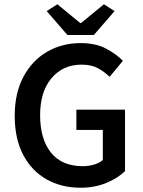

<svg xmlns="http://www.w3.org/2000/svg" viewBox="-20 -868 668 900"><path d="M357 12Q269 12 199 -27Q129 -66 89 -141.5Q49 -217 49 -325Q49 -432 90 -508.5Q131 -585 201 -625.5Q271 -666 358 -666Q428 -666 476.5 -640.5Q525 -615 556 -583L494 -508Q469 -532 438.5 -548.5Q408 -565 362 -565Q275 -565 221.5 -501.5Q168 -438 168 -328Q168 -216 219 -152.5Q270 -89 368 -89Q396 -89 421 -96.5Q446 -104 462 -118V-259H338V-354H566V-66Q533 -33 478.5 -10.5Q424 12 357 12ZM296 -704 199 -816 249 -848 356 -760H360L467 -848L517 -816L420 -704Z"/></svg>

Font: Source Sans Pro SemiBold
Style: Regular
Weight: 600
Designer: Paul D. Hunt
Foundry: Adobe Systems Incorporated
Version: Version 2.045;hotconv 1.0.109;makeotfexe 2.5.65596